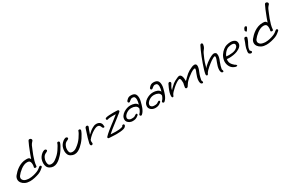

<svg xmlns="http://www.w3.org/2000/svg" viewBox="153 -1957 5015 3325"><g transform="rotate(-30 2660.5 -295.0)"><path d="M205 -9Q150 -9 109.5 -28Q69 -47 46.5 -77.5Q24 -108 24 -143Q24 -161 30.5 -180Q37 -199 51 -216Q69 -239 96.5 -266Q124 -293 159.5 -317Q195 -341 238 -356.5Q281 -372 330 -372Q366 -372 379.5 -366Q393 -360 398 -350.5Q403 -341 410 -332Q422 -370 438 -412Q454 -454 469 -491Q484 -528 493 -551Q499 -564 507.5 -582.5Q516 -601 522.5 -615.5Q529 -630 529 -630Q536 -647 555 -647Q569 -647 581 -637Q593 -627 593 -613Q593 -603 585 -592H584Q584 -592 575 -582.5Q566 -573 555.5 -559Q545 -545 540 -533Q528 -503 510.5 -462.5Q493 -422 475 -374Q457 -326 443.5 -276.5Q430 -227 427 -179Q426 -172 420 -168Q414 -164 406 -164Q395 -164 386 -169.5Q377 -175 379 -185Q384 -199 385.5 -213.5Q387 -228 387 -241Q387 -269 378.5 -289.5Q370 -310 352 -315Q344 -318 335 -319Q326 -320 317 -320Q285 -320 252 -305.5Q219 -291 189.5 -268.5Q160 -246 136 -222Q112 -198 98 -178Q84 -159 84 -137Q84 -111 109 -87.5Q134 -64 195 -59Q200 -58 205 -58Q210 -58 216 -58Q257 -58 301.5 -68.5Q346 -79 380 -93Q407 -104 428 -119Q449 -134 465 -148Q473 -155 482 -155Q491 -155 497.5 -148.5Q504 -142 504 -134Q504 -124 495 -116Q479 -102 454.5 -82.5Q430 -63 396 -49Q356 -33 303 -21Q250 -9 205 -9Z M684 -27Q667 -27 649 -32Q631 -37 613 -47Q580 -66 567 -96Q554 -126 554 -160Q554 -176 556 -191.5Q558 -207 562 -223Q570 -256 590 -283.5Q610 -311 635 -330Q660 -349 683 -354Q686 -355 691 -355Q705 -355 714 -347Q723 -339 723 -329Q723 -317 709 -310V-309Q686 -299 668.5 -288.5Q651 -278 638 -260Q625 -242 614 -208Q608 -190 608 -160Q608 -137 614.5 -116.5Q621 -96 637 -89Q654 -82 673 -82Q714 -82 754 -110.5Q794 -139 825 -170Q853 -198 877.5 -233.5Q902 -269 919 -299.5Q936 -330 939 -344Q943 -361 961 -361Q972 -361 981 -352.5Q990 -344 986 -330Q980 -309 962.5 -275Q945 -241 920.5 -204.5Q896 -168 869 -138Q847 -113 818 -87.5Q789 -62 755 -44.5Q721 -27 684 -27Z M1106 -27Q1089 -27 1071 -32Q1053 -37 1035 -47Q1002 -66 989 -96Q976 -126 976 -160Q976 -176 978 -191.5Q980 -207 984 -223Q992 -256 1012 -283.5Q1032 -311 1057 -330Q1082 -349 1105 -354Q1108 -355 1113 -355Q1127 -355 1136 -347Q1145 -339 1145 -329Q1145 -317 1131 -310V-309Q1108 -299 1090.5 -288.5Q1073 -278 1060 -260Q1047 -242 1036 -208Q1030 -190 1030 -160Q1030 -137 1036.5 -116.5Q1043 -96 1059 -89Q1076 -82 1095 -82Q1136 -82 1176 -110.5Q1216 -139 1247 -170Q1275 -198 1299.5 -233.5Q1324 -269 1341 -299.5Q1358 -330 1361 -344Q1365 -361 1383 -361Q1394 -361 1403 -352.5Q1412 -344 1408 -330Q1402 -309 1384.5 -275Q1367 -241 1342.5 -204.5Q1318 -168 1291 -138Q1269 -113 1240 -87.5Q1211 -62 1177 -44.5Q1143 -27 1106 -27Z M1440 -16Q1431 -16 1423.5 -23.5Q1416 -31 1416 -49Q1416 -53 1416.5 -57.5Q1417 -62 1418 -67Q1427 -111 1441.5 -160Q1456 -209 1471 -252.5Q1486 -296 1493 -321Q1498 -337 1507.5 -344Q1517 -351 1527 -351Q1538 -351 1545.5 -344.5Q1553 -338 1553 -327Q1553 -318 1547 -307Q1541 -296 1532.5 -272Q1524 -248 1516 -224Q1508 -200 1502 -188Q1537 -222 1565 -244Q1593 -266 1639 -287Q1659 -297 1691 -297Q1714 -297 1737 -288Q1760 -279 1775 -256Q1790 -233 1790 -191Q1790 -175 1772 -175Q1765 -175 1757.5 -181Q1750 -187 1745 -201Q1738 -224 1723.5 -237.5Q1709 -251 1686 -251Q1672 -251 1654 -245Q1632 -238 1599 -218.5Q1566 -199 1531.5 -170Q1497 -141 1468 -104Q1468 -97 1465.5 -88Q1463 -79 1463 -68Q1463 -66 1465 -58Q1467 -50 1467 -42Q1467 -31 1458.5 -23.5Q1450 -16 1440 -16Z M1910 33Q1897 33 1872.5 32Q1848 31 1822 29.5Q1796 28 1778 27Q1760 26 1760 26Q1750 26 1744.5 19.5Q1739 13 1739 6Q1739 -2 1745 -8Q1777 -43 1828.5 -85Q1880 -127 1934 -168V-167Q1970 -195 1997.5 -216.5Q2025 -238 2045 -255H2046Q2058 -264 2067 -273Q2051 -273 2033.5 -273.5Q2016 -274 1999 -274Q1971 -274 1946 -272Q1921 -270 1907 -264Q1903 -262 1896 -262Q1887 -262 1881.5 -268.5Q1876 -275 1876 -283Q1876 -290 1880.5 -296.5Q1885 -303 1895 -305Q1914 -312 1955 -315Q1996 -318 2039 -318Q2065 -318 2088 -317Q2111 -316 2129 -315V-314Q2139 -313 2144 -307Q2149 -301 2149 -293Q2149 -284 2142 -278Q2132 -268 2115 -254.5Q2098 -241 2075 -224L2076 -223L1964 -136Q1924 -105 1884 -74Q1844 -43 1815 -15Q1837 -15 1869 -13Q1901 -11 1918 -11Q1954 -10 1988 -14Q2022 -18 2043 -25Q2048 -25 2053 -28.5Q2058 -32 2059 -33V-35Q2067 -55 2088 -55Q2096 -55 2102 -49.5Q2108 -44 2108 -31Q2103 -13 2087.5 0Q2072 13 2052 18Q2023 26 1986 29.5Q1949 33 1910 33Z M2264 -22Q2236 -22 2209.5 -34Q2183 -46 2166 -67Q2149 -88 2149 -115Q2149 -155 2170 -185Q2191 -215 2223.5 -236Q2256 -257 2290 -268Q2323 -279 2362 -279Q2403 -279 2441.5 -264.5Q2480 -250 2496 -215Q2504 -241 2508 -266.5Q2512 -292 2512 -311Q2512 -343 2499.5 -360Q2487 -377 2455 -377Q2442 -377 2425 -367.5Q2408 -358 2392 -343Q2386 -337 2383.5 -335Q2381 -333 2372 -333Q2362 -333 2356.5 -340Q2351 -347 2351 -356Q2351 -368 2360 -377Q2369 -386 2380 -397Q2391 -408 2408.5 -416.5Q2426 -425 2453 -425Q2509 -425 2535 -399Q2561 -373 2561 -314Q2561 -285 2553.5 -254Q2546 -223 2536 -188Q2530 -166 2519.5 -138.5Q2509 -111 2493 -84Q2477 -57 2454 -38Q2447 -32 2439 -32Q2429 -32 2422 -39Q2415 -46 2415 -55Q2415 -64 2424 -73Q2435 -82 2447.5 -102Q2460 -122 2471 -152Q2468 -193 2432.5 -212Q2397 -231 2354 -231Q2329 -231 2306 -225Q2281 -218 2256 -201.5Q2231 -185 2214.5 -163Q2198 -141 2198 -117Q2198 -98 2217.5 -83Q2237 -68 2264 -68Q2287 -68 2300.5 -69Q2314 -70 2326.5 -75.5Q2339 -81 2359 -96Q2368 -102 2374 -102Q2382 -102 2387 -97Q2392 -92 2392 -84Q2392 -73 2381 -65Q2347 -37 2321.5 -29.5Q2296 -22 2264 -22Z M2716 -22Q2688 -22 2661.5 -34Q2635 -46 2618 -67Q2601 -88 2601 -115Q2601 -155 2622 -185Q2643 -215 2675.5 -236Q2708 -257 2742 -268Q2775 -279 2814 -279Q2855 -279 2893.5 -264.5Q2932 -250 2948 -215Q2956 -241 2960 -266.5Q2964 -292 2964 -311Q2964 -343 2951.5 -360Q2939 -377 2907 -377Q2894 -377 2877 -367.5Q2860 -358 2844 -343Q2838 -337 2835.5 -335Q2833 -333 2824 -333Q2814 -333 2808.5 -340Q2803 -347 2803 -356Q2803 -368 2812 -377Q2821 -386 2832 -397Q2843 -408 2860.5 -416.5Q2878 -425 2905 -425Q2961 -425 2987 -399Q3013 -373 3013 -314Q3013 -285 3005.5 -254Q2998 -223 2988 -188Q2982 -166 2971.5 -138.5Q2961 -111 2945 -84Q2929 -57 2906 -38Q2899 -32 2891 -32Q2881 -32 2874 -39Q2867 -46 2867 -55Q2867 -64 2876 -73Q2887 -82 2899.5 -102Q2912 -122 2923 -152Q2920 -193 2884.5 -212Q2849 -231 2806 -231Q2781 -231 2758 -225Q2733 -218 2708 -201.5Q2683 -185 2666.5 -163Q2650 -141 2650 -117Q2650 -98 2669.5 -83Q2689 -68 2716 -68Q2739 -68 2752.5 -69Q2766 -70 2778.5 -75.5Q2791 -81 2811 -96Q2820 -102 2826 -102Q2834 -102 2839 -97Q2844 -92 2844 -84Q2844 -73 2833 -65Q2799 -37 2773.5 -29.5Q2748 -22 2716 -22Z M3641 14Q3616 14 3606.5 -5Q3597 -24 3597 -51Q3597 -86 3608 -124.5Q3619 -163 3630 -188Q3655 -244 3655 -262Q3655 -276 3642 -276Q3639 -276 3635.5 -276Q3632 -276 3628 -274Q3600 -266 3563.5 -242Q3527 -218 3491 -188Q3455 -158 3429 -129Q3415 -113 3403 -92Q3391 -71 3384 -63Q3373 -50 3358 -50Q3348 -50 3340.5 -57.5Q3333 -65 3336 -81Q3344 -128 3347 -140.5Q3350 -153 3351 -153V-163Q3351 -187 3348.5 -208.5Q3346 -230 3338.5 -242Q3331 -254 3316 -249Q3289 -241 3254 -217Q3219 -193 3185 -163Q3151 -133 3127 -107Q3102 -79 3095.5 -61Q3089 -43 3089 -43Q3080 -33 3072 -33Q3053 -33 3053 -67Q3053 -97 3064 -135Q3075 -173 3091.5 -210.5Q3108 -248 3122 -276Q3131 -292 3147 -292Q3158 -292 3165.5 -284Q3173 -276 3171 -262Q3171 -256 3159 -238.5Q3147 -221 3134.5 -196.5Q3122 -172 3119 -144Q3130 -161 3138.5 -168.5Q3147 -176 3160 -189Q3188 -217 3208.5 -233Q3229 -249 3252 -261Q3275 -273 3309 -288Q3318 -293 3328 -296Q3338 -299 3348 -299Q3364 -299 3377 -287.5Q3390 -276 3398.5 -247Q3407 -218 3406 -163Q3420 -174 3430.5 -185.5Q3441 -197 3454 -210Q3483 -239 3505.5 -257.5Q3528 -276 3553.5 -290.5Q3579 -305 3615 -321Q3626 -326 3641 -330.5Q3656 -335 3670 -335Q3687 -335 3700 -325Q3713 -315 3713 -288Q3713 -270 3706.5 -243.5Q3700 -217 3683 -179Q3668 -144 3657.5 -104Q3647 -64 3643 -38Q3654 -22 3654 -3Q3654 4 3651 9Q3648 14 3641 14Z M4041 24Q4019 24 4010 5Q4001 -14 4001 -40Q4001 -72 4011 -109Q4021 -146 4031 -169Q4045 -202 4053 -227Q4061 -252 4061 -267Q4061 -285 4050 -285Q4043 -286 4021 -276Q3999 -266 3975 -249Q3960 -239 3935 -219.5Q3910 -200 3883 -177Q3856 -154 3835 -132Q3807 -103 3797 -78Q3791 -63 3777 -63Q3768 -63 3762 -71.5Q3756 -80 3758 -98Q3763 -131 3777.5 -179Q3792 -227 3811.5 -282.5Q3831 -338 3853 -393.5Q3875 -449 3896.5 -497Q3918 -545 3935 -577Q3944 -593 3960 -593Q3969 -593 3976 -586.5Q3983 -580 3983 -568Q3983 -564 3980.5 -551Q3978 -538 3973.5 -524Q3969 -510 3963 -501Q3953 -485 3939 -468Q3925 -451 3914 -428Q3890 -376 3875 -339.5Q3860 -303 3851.5 -275Q3843 -247 3837 -224Q3831 -201 3824 -176Q3832 -189 3839 -197Q3846 -205 3853 -212Q3873 -232 3901 -253Q3929 -274 3959.5 -293Q3990 -312 4017.5 -323.5Q4045 -335 4062 -335Q4081 -335 4097 -322.5Q4113 -310 4113 -275Q4113 -255 4106.5 -226.5Q4100 -198 4083 -160Q4069 -126 4058.5 -87.5Q4048 -49 4045 -26Q4055 -11 4055 7Q4055 24 4041 24Z M4290 57Q4282 57 4271 54Q4210 34 4182 -12.5Q4154 -59 4154 -111Q4154 -119 4154.5 -126.5Q4155 -134 4156 -141Q4165 -198 4194.5 -242Q4224 -286 4261.5 -314.5Q4299 -343 4330 -351Q4350 -356 4370 -359.5Q4390 -363 4409 -363Q4457 -363 4491 -342Q4525 -321 4525 -273Q4525 -246 4508.5 -224Q4492 -202 4467.5 -186.5Q4443 -171 4420 -162Q4385 -148 4340.5 -141Q4296 -134 4257 -134Q4232 -134 4211 -137V-136Q4211 -132 4210 -128.5Q4209 -125 4209 -121Q4208 -117 4208 -113.5Q4208 -110 4208 -107Q4208 -76 4220.5 -52.5Q4233 -29 4250 -12.5Q4267 4 4278 14Q4296 23 4303.5 31.5Q4311 40 4311 45Q4311 57 4290 57ZM4284 -179Q4314 -179 4347 -183.5Q4380 -188 4408 -201Q4430 -212 4449 -230.5Q4468 -249 4468 -275Q4468 -295 4452 -305Q4436 -315 4407 -315Q4374 -315 4335 -303Q4321 -299 4300.5 -284Q4280 -269 4259 -243.5Q4238 -218 4224 -183Q4236 -182 4251.5 -180.5Q4267 -179 4284 -179Z M4752 -383Q4747 -377 4739.5 -382Q4732 -387 4727 -397.5Q4722 -408 4724 -418H4725Q4729 -433 4735 -443Q4741 -453 4751 -463Q4757 -469 4767 -469Q4776 -469 4783.5 -463.5Q4791 -458 4791 -450Q4791 -446 4788 -441Q4785 -437 4776.5 -420Q4768 -403 4752 -383ZM4626 -14Q4610 -14 4594.5 -26.5Q4579 -39 4582 -67Q4586 -106 4593 -133Q4600 -160 4609 -182.5Q4618 -205 4628.5 -231Q4639 -257 4650 -294Q4656 -311 4675 -311Q4688 -311 4698 -303Q4708 -295 4704 -281Q4691 -239 4678 -213Q4665 -187 4654 -167.5Q4643 -148 4635.5 -125.5Q4628 -103 4626 -68Q4626 -65 4639 -55.5Q4652 -46 4652 -34Q4652 -25 4642 -18Q4637 -14 4626 -14Z M4933 -9Q4878 -9 4837.5 -28Q4797 -47 4774.5 -77.5Q4752 -108 4752 -143Q4752 -161 4758.5 -180Q4765 -199 4779 -216Q4797 -239 4824.5 -266Q4852 -293 4887.5 -317Q4923 -341 4966 -356.5Q5009 -372 5058 -372Q5094 -372 5107.5 -366Q5121 -360 5126 -350.5Q5131 -341 5138 -332Q5150 -370 5166 -412Q5182 -454 5197 -491Q5212 -528 5221 -551Q5227 -564 5235.5 -582.5Q5244 -601 5250.5 -615.5Q5257 -630 5257 -630Q5264 -647 5283 -647Q5297 -647 5309 -637Q5321 -627 5321 -613Q5321 -603 5313 -592H5312Q5312 -592 5303 -582.5Q5294 -573 5283.5 -559Q5273 -545 5268 -533Q5256 -503 5238.5 -462.5Q5221 -422 5203 -374Q5185 -326 5171.5 -276.5Q5158 -227 5155 -179Q5154 -172 5148 -168Q5142 -164 5134 -164Q5123 -164 5114 -169.5Q5105 -175 5107 -185Q5112 -199 5113.5 -213.5Q5115 -228 5115 -241Q5115 -269 5106.5 -289.5Q5098 -310 5080 -315Q5072 -318 5063 -319Q5054 -320 5045 -320Q5013 -320 4980 -305.5Q4947 -291 4917.5 -268.5Q4888 -246 4864 -222Q4840 -198 4826 -178Q4812 -159 4812 -137Q4812 -111 4837 -87.5Q4862 -64 4923 -59Q4928 -58 4933 -58Q4938 -58 4944 -58Q4985 -58 5029.5 -68.5Q5074 -79 5108 -93Q5135 -104 5156 -119Q5177 -134 5193 -148Q5201 -155 5210 -155Q5219 -155 5225.5 -148.5Q5232 -142 5232 -134Q5232 -124 5223 -116Q5207 -102 5182.5 -82.5Q5158 -63 5124 -49Q5084 -33 5031 -21Q4978 -9 4933 -9Z"/></g></svg>

Font: Grape Nuts
Style: Regular
Weight: 400
Designer: Robert E. Leuschke
Foundry: Robert E. Leuschke
Version: Version 1.010; ttfautohint (v1.8.3)